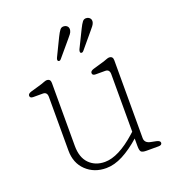

<svg xmlns="http://www.w3.org/2000/svg" viewBox="-125 -771 816 885"><g transform="rotate(-20 283.0 -328.5)"><path d="M110 -124V-387Q110 -411 89 -411H42Q26 -411 26 -423Q26 -433 42 -438L97 -454Q104.5 -456.5 113 -459.8Q121.5 -463 126 -463Q145 -463 145 -443V-134Q145 -77 174.5 -47Q204 -17 251 -17Q317.5 -17 405 -95L416 -105V-387Q416 -411 395 -411H348Q332 -411 332 -423Q332 -433 348 -438L403 -454Q410.5 -456.5 419 -459.8Q427.5 -463 432 -463Q451 -463 451 -443V-61Q451 -36.5 480 -31L505 -26Q524 -22 524 -12Q524 0 507 0H448Q428.5 0 422.2 -6.2Q416 -12.5 416 -35V-71.5Q372 -32.5 329.5 -10.2Q287 12 247 12Q188 12 149 -25.2Q110 -62.5 110 -124ZM249.5 -632Q258.5 -650.5 266.5 -661Q274.5 -671.5 288.5 -669Q298 -667.5 303.5 -660.5Q309 -653.5 307 -642Q305.5 -633.5 299.2 -625.2Q293 -617 286 -609L221 -532Q214 -523.5 207 -528Q201.5 -532.5 207 -544.5ZM360 -632Q369 -650.5 377 -661Q385 -671.5 399 -669Q408 -667.5 413.8 -660.5Q419.5 -653.5 417.5 -642Q415.5 -633.5 409.2 -625.2Q403 -617 396 -609L331.5 -532Q324 -523.5 317 -528Q312.5 -532 317 -544.5Z"/></g></svg>

Font: Fraunces 9pt S100 Thin
Style: Regular
Weight: 100
Version: Version 1.000; ttfautohint (v1.8.3)